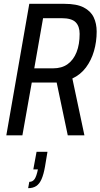

<svg xmlns="http://www.w3.org/2000/svg" viewBox="-20 -707 525 1003"><path d="M13 0 133 -687H317Q381 -687 417.5 -668Q454 -649 469.5 -616.5Q485 -584 485 -542Q485 -489 471 -440.5Q457 -392 429 -354.5Q401 -317 358 -297L421 0H334L276 -276H146L97 0ZM159 -350H257Q303 -350 333.5 -372Q364 -394 380 -434.5Q396 -475 396 -530Q396 -570 375 -591Q354 -612 302 -612H205ZM127 276 133 243Q151 243 161 228Q171 213 178 178H154L171 86H228L215 164Q208 204 197 229Q186 254 169 265Q152 276 127 276Z"/></svg>

Font: Archivo ExtraCondensed
Style: Italic
Weight: 400
Width: 2
Italic angle: -10°
Designer: Hector Gatti
Foundry: Omnibus-Type
Version: Version 2.001